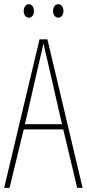

<svg xmlns="http://www.w3.org/2000/svg" viewBox="-20 -903 417 923"><path d="M94 -850C94 -833 103 -818 119 -818C133 -818 143 -831 143 -850C143 -869 133 -883 119 -883C103 -883 94 -867 94 -850ZM235 -851C235 -833 245 -818 260 -818C275 -818 285 -832 285 -851C285 -870 274 -883 260 -883C245 -883 235 -868 235 -851ZM351 0H377L208 -714H170L0 0H26L94 -281H284ZM208 -612 278 -306H100L170 -612C178 -646 183 -666 189 -695C195 -666 200 -645 208 -612Z"/></svg>

Font: Noto Sans Kannada ExtraCondensed Thin
Style: Regular
Weight: 100
Width: 2
Designer: Jelle Bosma - Monotype Design Team
Foundry: Monotype Imaging Inc.
Version: Version 2.005